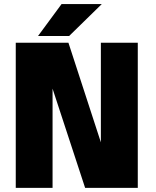

<svg xmlns="http://www.w3.org/2000/svg" viewBox="-20 -906 750 926"><path d="M163.5 -732.5 277 -886.5H471L313.5 -732.5ZM466.5 -700H644.5V0H390.5L233.5 -478.5V0H56V-700H310L466.5 -219.5Z"/></svg>

Font: League Mono ExtraBold
Style: Regular
Weight: 800
Width: 6
Designer: Tyler Finck
Foundry: The League of Moveable Type / Tyler Finck
Version: Version 2.210